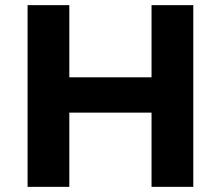

<svg xmlns="http://www.w3.org/2000/svg" viewBox="-20 -725 857 745"><path d="M87 0V-705H249V-425H568V-705H730V0H568V-288H249V0Z"/></svg>

Font: Nunito Sans 8pt ExtraBold
Style: Regular
Weight: 800
Version: Version 3.101;gftools[0.9.27]